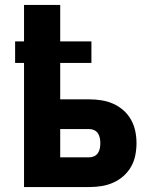

<svg xmlns="http://www.w3.org/2000/svg" viewBox="-20 -755 640 775"><path d="M77 0V-501H41V-588H77V-735H223V-588H349V-501H223V-354H341Q366 -354 390.5 -350Q415 -346 437.5 -336Q460 -326 478.5 -309.5Q497 -293 509 -271.5Q521 -250 526 -226Q531 -202 531 -177Q531 -152 526 -127.5Q521 -103 509 -82Q497 -61 478.5 -44.5Q460 -28 437.5 -18Q415 -8 390.5 -4Q366 0 341 0ZM223 -120H341Q351 -120 360.5 -124.5Q370 -129 375.5 -137.5Q381 -146 383 -156.5Q385 -167 385 -177Q385 -187 383 -197.5Q381 -208 375.5 -216.5Q370 -225 360.5 -229.5Q351 -234 341 -234H223Z"/></svg>

Font: Iosevka SS04 Heavy Extended
Style: Regular
Weight: 900
Width: 7
Monospace: yes
Designer: Belleve Invis
Foundry: Belleve Invis
Version: Version 19.0.0; ttfautohint (v1.8.4)